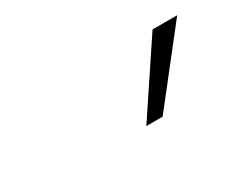

<svg xmlns="http://www.w3.org/2000/svg" viewBox="-44 -890 588 479"><g transform="rotate(-30 250.0 -650.5)"><path d="M274 -550 408 -751H479L321 -550Z"/></g></svg>

Font: Mulish ExtraLight Light
Style: Italic
Weight: 300
Italic angle: -9°
Version: Version 3.603